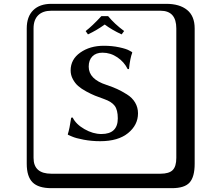

<svg xmlns="http://www.w3.org/2000/svg" viewBox="-20 -774 1140 1006"><path d="M546.4 -689.5Q579.6 -648.9 630.4 -611.3L617.2 -593.8Q564.9 -618.2 528.8 -645.5Q485.8 -614.7 440.9 -593.8L428.7 -611.3Q462.4 -636.7 511.2 -689.5ZM511.2 -71.8Q597.2 -71.8 597.2 -153.8Q597.2 -197.8 581.1 -219.5Q564.9 -241.2 525.9 -254.9Q498 -264.6 478 -272.7Q458 -280.8 431.9 -294.9Q405.8 -309.1 389.4 -323.5Q373 -337.9 361.6 -359.4Q350.1 -380.9 350.1 -404.8Q350.1 -462.9 400.6 -498.5Q451.2 -534.2 523.9 -534.2Q567.9 -534.2 605 -526.1Q642.1 -518.1 657.2 -509.3L671.9 -501L672.9 -498Q661.6 -469.2 655.8 -412.1H648.9Q630.9 -449.2 595 -473.6Q559.1 -498 517.1 -498Q482.9 -498 463.9 -478.5Q444.8 -459 444.8 -424.8Q444.8 -358.9 538.1 -329.1Q571.3 -317.9 594.2 -307.4Q617.2 -296.9 645 -279.5Q672.9 -262.2 688 -236.6Q703.1 -210.9 703.1 -180.2Q703.1 -119.1 651.1 -76.7Q599.1 -34.2 504.9 -34.2Q460 -34.2 418.5 -42Q377 -49.8 357.4 -58.6L337.9 -66.9L335 -69.8Q344.7 -99.6 353 -157.2L360.8 -158.2Q377.9 -123 422.6 -97.4Q467.3 -71.8 511.2 -71.8ZM249 -717.8Q204.1 -717.8 179.9 -693.8Q155.8 -669.9 155.8 -625V53.2Q155.8 136.2 249 136.2H820.8Q865.7 136.2 884.8 117.2Q903.8 98.1 903.8 53.2V-625Q903.8 -717.8 820.8 -717.8ZM1000 84Q1000 152.8 973.4 182.4Q946.8 211.9 880.9 211.9H249Q181.2 211.9 150.6 181.4Q120.1 150.9 120.1 84V-625Q120.1 -687 154.1 -720.5Q188 -753.9 249 -753.9H851.1Q920.9 -753.9 960.4 -721.9Q1000 -689.9 1000 -625Z"/></svg>

Font: Linux Biolinum Keyboard O
Style: Regular
Weight: 700
Designer: Philipp H. Poll
Foundry: Philipp H. Poll
Version: Version 0.6.1